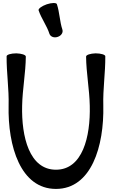

<svg xmlns="http://www.w3.org/2000/svg" viewBox="-20 -1167 745 1249"><path d="M231 -1100C249 -1046 285 -1000 302 -946C309 -928 332 -919 355 -927C378 -934 392 -955 386 -974C368 -1028 368 -1086 350 -1140C347 -1150 317 -1150 284 -1139C252 -1128 228 -1110 231 -1100ZM23 -801C22 -694 39 -588 36 -481C30 -215 114 62 344 62C574 62 658 -215 652 -481C649 -588 666 -694 665 -801C665 -811 637 -820 602 -820C568 -819 540 -810 540 -799C541 -692 562 -586 564 -479C569 -277 517 -63 344 -63C171 -63 119 -277 124 -479C126 -586 147 -692 148 -799C148 -810 120 -819 86 -820C51 -820 23 -811 23 -801Z"/></svg>

Font: Nupuram
Style: Bold
Weight: 700
Designer: Santhosh Thottingal (santhosh.thottingal@gmail.com)
Foundry: SMC
Version: Version 1.000